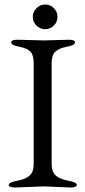

<svg xmlns="http://www.w3.org/2000/svg" viewBox="-20 -830 380 855"><path d="M176 0 48 5Q19 5 19 -7Q19 -18 56 -25Q92 -31 111 -47.5Q130 -64 130 -98V-550Q130 -585 115.5 -600Q101 -615 66 -622Q30 -628 30 -642Q30 -653 59 -653L176 -650L285 -653Q314 -653 314 -642Q314 -628 278 -622Q242 -615 226 -599.5Q210 -584 210 -550V-98Q210 -64 229.5 -47.5Q249 -31 286 -25Q322 -18 322 -7Q322 5 293 5ZM143 -794Q159 -810 181 -810Q203 -810 219.5 -794Q236 -778 236 -755Q236 -732 219.5 -716Q203 -700 181 -700Q159 -700 142.5 -716Q126 -732 126 -755Q126 -777 143 -794Z"/></svg>

Font: Benne
Style: Regular
Weight: 400
Designer: John-Daniel Harrington
Version: Version 1.001